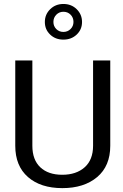

<svg xmlns="http://www.w3.org/2000/svg" viewBox="-20 -946 623 976"><path d="M453.1 -638.7H540.5V-205.1Q540.5 -102.1 473.9 -45.9Q407.2 10.3 296.9 10.3Q186.5 10.3 122.1 -46.1Q57.6 -102.5 57.6 -205.1V-638.7H144.5V-205.1Q144.5 -133.8 184.8 -95.7Q225.1 -57.6 296.4 -57.6Q367.7 -57.6 410.4 -95.7Q453.1 -133.8 453.1 -205.1ZM353.5 -834.7Q353.5 -856.4 338.9 -871.3Q324.2 -886.2 302.5 -886.2Q280.8 -886.2 266.1 -871.1Q251.5 -856 251.5 -834.5Q251.5 -813 266.1 -798.3Q280.8 -783.7 302.2 -783.7Q323.7 -783.7 338.6 -798.3Q353.5 -813 353.5 -834.7ZM208 -834.2Q208 -872.6 235.1 -899.2Q262.2 -925.8 302.5 -925.8Q342.8 -925.8 369.9 -899.2Q397 -872.6 397 -834.2Q397 -795.9 369.9 -770.3Q342.8 -744.6 302.2 -744.6Q261.7 -744.6 234.9 -770.3Q208 -795.9 208 -834.2Z"/></svg>

Font: Yantramanav
Style: Regular
Weight: 400
Version: Version 1.000;PS 1.0;hotconv 1.0.72;makeotf.lib2.5.5900; ttf